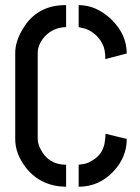

<svg xmlns="http://www.w3.org/2000/svg" viewBox="-20 -708 534 733"><path d="M38.1 -176.8Q38.1 -120.1 80.1 -66.4Q136.7 3.9 232.4 4.9V-79.1Q165 -79.1 134.8 -138.7Q124 -160.2 124 -176.8V-505.9Q124 -540 153.3 -571.3Q185.5 -603.5 232.4 -604.5V-688.5Q121.1 -689.5 66.4 -596.7Q38.1 -548.8 38.1 -505.9ZM280.3 4.9Q358.4 4.9 414.1 -54.7Q463.9 -108.4 463.9 -177.7L382.8 -197.3Q382.8 -186.5 381.8 -181.6Q379.9 -159.2 376 -148.4Q367.2 -120.1 343.3 -102.5Q319.3 -85 299.8 -82L280.3 -79.1ZM280.3 -604.5Q280.3 -604.5 308.6 -597.7Q357.4 -577.1 376 -529.3Q379.9 -517.6 381.8 -498V-482.4L463.9 -503.9Q463.9 -578.1 402.3 -636.7Q345.7 -688.5 280.3 -688.5Z"/></svg>

Font: Post No Bills Colombo
Style: SemiBold
Weight: 700
Designer: Kosala Senevirathne, Siva Puranthara, Lasantha Premarathna, Tharique Azeez
Foundry: Mooniak
Version: Version 1.220 ; ttfautohint (v1.5)